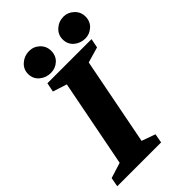

<svg xmlns="http://www.w3.org/2000/svg" viewBox="-256 -880 966 966"><g transform="rotate(-45 226.5 -397.5)"><path d="M-19 0 -10 -49 73 -75 164 -542 89 -566 99 -615H413L403 -566L320 -542L229 -75L302 -49L293 0ZM394 -639Q359 -639 334 -660.5Q309 -682 309 -717Q309 -750 334 -772.5Q359 -795 394 -795Q424 -795 448 -772.5Q472 -750 472 -717Q472 -682 448 -660.5Q424 -639 394 -639ZM148 -639Q114 -639 88.5 -660.5Q63 -682 63 -717Q63 -750 88.5 -772.5Q114 -795 148 -795Q181 -795 204.5 -772.5Q228 -750 228 -717Q228 -682 204.5 -660.5Q181 -639 148 -639Z"/></g></svg>

Font: Manuale ExtraBold
Style: Italic
Weight: 800
Italic angle: -11°
Designer: Eduardo Tunni / Pablo Cosgaya
Foundry: Eduardo Tunni / Pablo Cosgaya
Version: Version 1.002